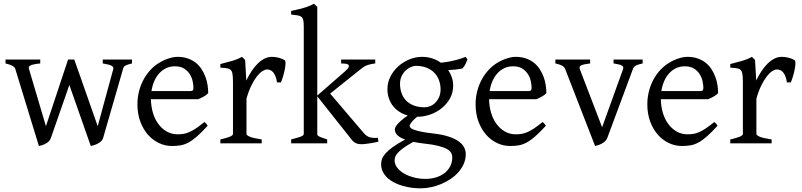

<svg xmlns="http://www.w3.org/2000/svg" viewBox="-20 -777 4349 1041"><path d="M695.8 -433.1Q680.7 -429.7 671.9 -426.5Q663.1 -423.3 658 -420.2Q652.8 -417 650.6 -412.8Q648.4 -408.7 647 -402.8L539.1 -28.8Q536.1 -18.1 527.6 -10.5Q519 -2.9 508.8 2.2Q498.5 7.3 488.5 10.3Q478.5 13.2 472.2 14.6L356 -316.4L255.9 -28.8Q252 -17.6 243.9 -10Q235.8 -2.4 226.1 2.7Q216.3 7.8 206.8 10.5Q197.3 13.2 190.9 14.6L63 -402.8Q58.6 -421.9 9.8 -433.1V-454.1H198.2V-433.1Q174.3 -430.7 161.1 -427.5Q147.9 -424.3 142.1 -420.2Q136.2 -416 136 -411.6Q135.7 -407.2 137.2 -402.8L229 -92.8L349.1 -454.1H382.8L509.8 -92.8L594.2 -402.8Q597.2 -414.1 584 -420.9Q570.8 -427.7 537.1 -433.1V-454.1H695.8Z M928.2 -417.5Q902.8 -417.5 881.6 -407.7Q860.4 -397.9 844 -380.1Q827.6 -362.3 816.7 -337.6Q805.7 -313 801.3 -283.2H1010.3Q1021.5 -283.2 1025.1 -286.9Q1028.8 -290.5 1028.8 -300.8Q1028.8 -314 1025.1 -333.7Q1021.5 -353.5 1010.5 -372.3Q999.5 -391.1 979.7 -404.3Q960 -417.5 928.2 -417.5ZM1108.9 -272Q1100.1 -262.2 1085.4 -253.9Q1070.8 -245.6 1055.2 -239.3H798.3Q798.8 -201.2 808.8 -166.7Q818.8 -132.3 837.6 -106.2Q856.4 -80.1 883.1 -64.5Q909.7 -48.8 942.9 -48.8Q958 -48.8 972.4 -50.8Q986.8 -52.7 1003.4 -59.6Q1020 -66.4 1040.3 -79.6Q1060.5 -92.8 1087.9 -115.2Q1094.2 -111.8 1098.9 -105.5Q1103.5 -99.1 1106 -95.2Q1073.2 -59.6 1048.6 -37.8Q1023.9 -16.1 1002.2 -4.4Q980.5 7.3 959.2 11Q938 14.6 913.1 14.6Q875.5 14.6 841.6 -1.5Q807.6 -17.6 781.7 -47.1Q755.9 -76.7 740.5 -118.4Q725.1 -160.2 725.1 -211.9Q725.1 -244.6 732.4 -276.4Q739.7 -308.1 753.7 -336.4Q767.6 -364.7 787.6 -388.7Q807.6 -412.6 833 -430.2Q843.8 -437.5 857.2 -444.6Q870.6 -451.7 885.3 -457Q899.9 -462.4 914.3 -465.6Q928.7 -468.8 941.9 -468.8Q973.6 -468.8 998.5 -460Q1023.4 -451.2 1042 -436.3Q1060.5 -421.4 1073.2 -401.6Q1085.9 -381.8 1094 -359.9Q1102.1 -337.9 1105.5 -315.2Q1108.9 -292.5 1108.9 -272Z M1523.9 -450.7Q1528.3 -447.8 1528.1 -433.6Q1527.8 -419.4 1524.2 -400.9Q1520.5 -382.3 1514.6 -362.8Q1508.8 -343.3 1502.9 -330.1H1481.9Q1479 -349.6 1473.6 -363.3Q1468.3 -377 1461.2 -385Q1454.1 -393.1 1445.6 -396.7Q1437 -400.4 1427.7 -400.4Q1417 -400.4 1402.6 -391.4Q1388.2 -382.3 1373 -363Q1357.9 -343.8 1343 -313.7Q1328.1 -283.7 1316.4 -242.2V-50.8Q1316.4 -43.5 1334.7 -35.6Q1353 -27.8 1398.9 -21V0H1174.8V-21Q1207 -28.3 1225.1 -35.4Q1243.2 -42.5 1243.2 -50.8V-335Q1243.2 -351.1 1242.2 -362.1Q1241.2 -373 1239.7 -379.9Q1238.3 -386.7 1236.1 -390.6Q1233.9 -394.5 1231.9 -397Q1228.5 -400.4 1224.4 -402.6Q1220.2 -404.8 1213.6 -406.2Q1207 -407.7 1197.8 -408.4Q1188.5 -409.2 1174.8 -410.2V-429.7Q1206.5 -438 1237.1 -446.5Q1267.6 -455.1 1292 -468.8L1309.1 -451.7L1315.4 -340.8Q1328.6 -367.7 1344 -391.1Q1359.4 -414.6 1377 -431.9Q1394.5 -449.2 1413.8 -459Q1433.1 -468.8 1454.1 -468.8Q1469.7 -468.8 1487.8 -464.8Q1505.9 -460.9 1523.9 -450.7Z M1558.6 0V-21Q1590.8 -29.3 1608.9 -35.6Q1627 -42 1627 -50.8V-632.8Q1627 -655.3 1624.3 -667.5Q1621.6 -679.7 1614 -685.8Q1606.4 -691.9 1593 -693.8Q1579.6 -695.8 1558.6 -698.2V-717.8Q1592.3 -724.6 1624.8 -733.6Q1657.2 -742.7 1682.1 -756.8L1700.2 -740.2V-258.8L1850.6 -390.1Q1866.7 -404.3 1870.1 -412.8Q1873.5 -421.4 1868.9 -425.8Q1864.3 -430.2 1853.3 -431.6Q1842.3 -433.1 1829.6 -433.1V-454.1H2014.6V-433.1Q1993.2 -430.7 1975.1 -425Q1957 -419.4 1936.5 -402.8L1770 -269.5L1953.6 -54.2Q1960.4 -46.4 1967.8 -41.3Q1975.1 -36.1 1983.9 -33.2Q1992.7 -30.3 2003.7 -29.5Q2014.6 -28.8 2028.8 -29.8L2031.7 -8.8Q2017.6 -5.4 2003.7 -2.9Q1989.7 -0.5 1977.8 1.2Q1965.8 2.9 1956.3 3.9Q1946.8 4.9 1941.9 4.9Q1921.4 4.9 1908.9 -1Q1896.5 -6.8 1885.7 -21L1700.2 -254.9V-50.8Q1700.2 -46.9 1701.9 -43.9Q1703.6 -41 1709 -37.8Q1714.4 -34.7 1725.1 -30.8Q1735.8 -26.9 1753.9 -21V0Z M2368.7 -293Q2368.7 -318.8 2360.1 -342Q2351.6 -365.2 2334.7 -382.6Q2317.9 -399.9 2292.7 -409.9Q2267.6 -419.9 2234.9 -419.9Q2222.7 -419.9 2207.8 -413.6Q2192.9 -407.2 2179.7 -395Q2166.5 -382.8 2157.7 -364.3Q2148.9 -345.7 2148.9 -321.8Q2148.9 -295.9 2157 -272.7Q2165 -249.5 2181.4 -232.4Q2197.8 -215.3 2222.9 -205.3Q2248 -195.3 2282.7 -195.3Q2296.9 -195.3 2312.3 -201.4Q2327.6 -207.5 2340.1 -220Q2352.5 -232.4 2360.6 -250.5Q2368.7 -268.6 2368.7 -293ZM2284.7 2Q2266.1 0 2250.5 -2.4Q2234.9 -4.9 2221.2 -7.8Q2186 11.2 2165.8 26.4Q2145.5 41.5 2135.3 53.5Q2125 65.4 2122.3 75.2Q2119.6 85 2119.6 92.8Q2119.6 113.3 2133.3 131.6Q2147 149.9 2169.9 163.3Q2192.9 176.8 2223.1 184.8Q2253.4 192.9 2286.6 192.9Q2319.3 192.9 2346.2 184.1Q2373 175.3 2392.1 159.9Q2411.1 144.5 2421.6 123.3Q2432.1 102.1 2432.1 76.7Q2432.1 63 2425.8 51.5Q2419.4 40 2402.8 30.8Q2386.2 21.5 2357.7 14.2Q2329.1 6.8 2284.7 2ZM2437 -313Q2437 -275.4 2420.2 -244.4Q2403.3 -213.4 2376 -191.2Q2348.6 -168.9 2314 -156.5Q2279.3 -144 2243.7 -144H2241.7Q2218.3 -124.5 2209.5 -111.6Q2200.7 -98.6 2200.7 -95.7Q2200.7 -89.8 2205.8 -84.2Q2210.9 -78.6 2224.9 -73.5Q2238.8 -68.4 2263.2 -63.2Q2287.6 -58.1 2325.7 -53.7Q2378.9 -47.9 2413.6 -36.1Q2448.2 -24.4 2468.8 -9Q2489.3 6.3 2497.3 23.9Q2505.4 41.5 2505.4 58.6Q2505.4 85.4 2495.1 109.6Q2484.9 133.8 2467.3 154.3Q2449.7 174.8 2425.8 191.4Q2401.9 208 2374.5 219.7Q2347.2 231.4 2317.9 237.8Q2288.6 244.1 2259.8 244.1Q2236.8 244.1 2212.4 241Q2188 237.8 2164.1 231Q2140.1 224.1 2118.9 213.6Q2097.7 203.1 2081.5 188.2Q2065.4 173.3 2055.9 154.5Q2046.4 135.7 2046.4 111.8Q2046.4 99.1 2051 85.2Q2055.7 71.3 2069.8 55.2Q2084 39.1 2109.4 20.5Q2134.8 2 2176.8 -20.5Q2145 -31.7 2132.8 -45.9Q2120.6 -60.1 2120.6 -74.7Q2120.6 -78.6 2123 -85.2Q2125.5 -91.8 2133.1 -101.3Q2140.6 -110.8 2154.5 -123Q2168.5 -135.3 2190.9 -150.9Q2166 -157.7 2145.8 -170.7Q2125.5 -183.6 2111.1 -201.9Q2096.7 -220.2 2088.6 -243.4Q2080.6 -266.6 2080.6 -293.9Q2080.6 -329.6 2096.7 -361.6Q2112.8 -393.6 2139.2 -417.2Q2165.5 -440.9 2199.2 -454.8Q2232.9 -468.8 2268.6 -468.8Q2297.9 -468.8 2323.5 -460.4Q2349.1 -452.1 2370.1 -437Q2395.5 -439.5 2416 -443.4Q2436.5 -447.3 2452.9 -451.7Q2469.2 -456.1 2481.9 -460.4Q2494.6 -464.8 2504.9 -468.8L2514.6 -454.1Q2508.8 -440.4 2503.4 -429Q2498 -417.5 2486.8 -405.3Q2468.3 -401.9 2450.4 -399.9Q2432.6 -397.9 2410.2 -397Q2422.9 -378.4 2429.9 -357.4Q2437 -336.4 2437 -313Z M2761.7 -417.5Q2736.3 -417.5 2715.1 -407.7Q2693.8 -397.9 2677.5 -380.1Q2661.1 -362.3 2650.1 -337.6Q2639.2 -313 2634.8 -283.2H2843.8Q2855 -283.2 2858.6 -286.9Q2862.3 -290.5 2862.3 -300.8Q2862.3 -314 2858.6 -333.7Q2855 -353.5 2844 -372.3Q2833 -391.1 2813.2 -404.3Q2793.5 -417.5 2761.7 -417.5ZM2942.4 -272Q2933.6 -262.2 2918.9 -253.9Q2904.3 -245.6 2888.7 -239.3H2631.8Q2632.3 -201.2 2642.3 -166.7Q2652.3 -132.3 2671.1 -106.2Q2689.9 -80.1 2716.6 -64.5Q2743.2 -48.8 2776.4 -48.8Q2791.5 -48.8 2805.9 -50.8Q2820.3 -52.7 2836.9 -59.6Q2853.5 -66.4 2873.8 -79.6Q2894 -92.8 2921.4 -115.2Q2927.7 -111.8 2932.4 -105.5Q2937 -99.1 2939.5 -95.2Q2906.7 -59.6 2882.1 -37.8Q2857.4 -16.1 2835.7 -4.4Q2814 7.3 2792.7 11Q2771.5 14.6 2746.6 14.6Q2709 14.6 2675 -1.5Q2641.1 -17.6 2615.2 -47.1Q2589.4 -76.7 2574 -118.4Q2558.6 -160.2 2558.6 -211.9Q2558.6 -244.6 2565.9 -276.4Q2573.2 -308.1 2587.2 -336.4Q2601.1 -364.7 2621.1 -388.7Q2641.1 -412.6 2666.5 -430.2Q2677.2 -437.5 2690.7 -444.6Q2704.1 -451.7 2718.8 -457Q2733.4 -462.4 2747.8 -465.6Q2762.2 -468.8 2775.4 -468.8Q2807.1 -468.8 2832 -460Q2856.9 -451.2 2875.5 -436.3Q2894 -421.4 2906.7 -401.6Q2919.4 -381.8 2927.5 -359.9Q2935.5 -337.9 2939 -315.2Q2942.4 -292.5 2942.4 -272Z M3464.4 -433.1Q3449.7 -429.7 3440.4 -426.8Q3431.2 -423.8 3425.3 -420.2Q3419.4 -416.5 3416.3 -411.9Q3413.1 -407.2 3410.6 -399.9L3272.5 -28.8Q3268.1 -18.1 3259.8 -10.5Q3251.5 -2.9 3241.7 2.2Q3231.9 7.3 3222.4 10.3Q3212.9 13.2 3206.5 14.6L3045.4 -399.9Q3041 -413.6 3028.3 -420.7Q3015.6 -427.7 2991.2 -433.1V-454.1H3179.7V-433.1Q3160.6 -430.7 3148.7 -428.2Q3136.7 -425.8 3130.1 -422.1Q3123.5 -418.5 3122.6 -413.1Q3121.6 -407.7 3124.5 -399.9L3244.6 -86.9L3357.4 -399.9Q3359.9 -407.2 3359.1 -412.4Q3358.4 -417.5 3352.5 -421.1Q3346.7 -424.8 3335.7 -427.5Q3324.7 -430.2 3306.6 -433.1V-454.1H3464.4Z M3692.9 -417.5Q3667.5 -417.5 3646.2 -407.7Q3625 -397.9 3608.6 -380.1Q3592.3 -362.3 3581.3 -337.6Q3570.3 -313 3565.9 -283.2H3774.9Q3786.1 -283.2 3789.8 -286.9Q3793.5 -290.5 3793.5 -300.8Q3793.5 -314 3789.8 -333.7Q3786.1 -353.5 3775.1 -372.3Q3764.2 -391.1 3744.4 -404.3Q3724.6 -417.5 3692.9 -417.5ZM3873.5 -272Q3864.7 -262.2 3850.1 -253.9Q3835.4 -245.6 3819.8 -239.3H3563Q3563.5 -201.2 3573.5 -166.7Q3583.5 -132.3 3602.3 -106.2Q3621.1 -80.1 3647.7 -64.5Q3674.3 -48.8 3707.5 -48.8Q3722.7 -48.8 3737.1 -50.8Q3751.5 -52.7 3768.1 -59.6Q3784.7 -66.4 3804.9 -79.6Q3825.2 -92.8 3852.5 -115.2Q3858.9 -111.8 3863.5 -105.5Q3868.2 -99.1 3870.6 -95.2Q3837.9 -59.6 3813.2 -37.8Q3788.6 -16.1 3766.8 -4.4Q3745.1 7.3 3723.9 11Q3702.6 14.6 3677.7 14.6Q3640.1 14.6 3606.2 -1.5Q3572.3 -17.6 3546.4 -47.1Q3520.5 -76.7 3505.1 -118.4Q3489.7 -160.2 3489.7 -211.9Q3489.7 -244.6 3497.1 -276.4Q3504.4 -308.1 3518.3 -336.4Q3532.2 -364.7 3552.2 -388.7Q3572.3 -412.6 3597.7 -430.2Q3608.4 -437.5 3621.8 -444.6Q3635.3 -451.7 3649.9 -457Q3664.6 -462.4 3679 -465.6Q3693.4 -468.8 3706.5 -468.8Q3738.3 -468.8 3763.2 -460Q3788.1 -451.2 3806.6 -436.3Q3825.2 -421.4 3837.9 -401.6Q3850.6 -381.8 3858.6 -359.9Q3866.7 -337.9 3870.1 -315.2Q3873.5 -292.5 3873.5 -272Z M4288.6 -450.7Q4293 -447.8 4292.7 -433.6Q4292.5 -419.4 4288.8 -400.9Q4285.2 -382.3 4279.3 -362.8Q4273.4 -343.3 4267.6 -330.1H4246.6Q4243.7 -349.6 4238.3 -363.3Q4232.9 -377 4225.8 -385Q4218.8 -393.1 4210.2 -396.7Q4201.7 -400.4 4192.4 -400.4Q4181.6 -400.4 4167.2 -391.4Q4152.8 -382.3 4137.7 -363Q4122.6 -343.8 4107.7 -313.7Q4092.8 -283.7 4081.1 -242.2V-50.8Q4081.1 -43.5 4099.4 -35.6Q4117.7 -27.8 4163.6 -21V0H3939.5V-21Q3971.7 -28.3 3989.7 -35.4Q4007.8 -42.5 4007.8 -50.8V-335Q4007.8 -351.1 4006.8 -362.1Q4005.9 -373 4004.4 -379.9Q4002.9 -386.7 4000.7 -390.6Q3998.5 -394.5 3996.6 -397Q3993.2 -400.4 3989 -402.6Q3984.9 -404.8 3978.3 -406.2Q3971.7 -407.7 3962.4 -408.4Q3953.1 -409.2 3939.5 -410.2V-429.7Q3971.2 -438 4001.7 -446.5Q4032.2 -455.1 4056.6 -468.8L4073.7 -451.7L4080.1 -340.8Q4093.3 -367.7 4108.6 -391.1Q4124 -414.6 4141.6 -431.9Q4159.2 -449.2 4178.5 -459Q4197.8 -468.8 4218.8 -468.8Q4234.4 -468.8 4252.4 -464.8Q4270.5 -460.9 4288.6 -450.7Z"/></svg>

Font: Gentium Plus Cyr
Style: Regular
Weight: 400
Designer: J. Victor Gaultney, Annie Olsen, Iska Routamaa, Becca Hirsbrunner
Foundry: SIL International
Version: Version 5.000